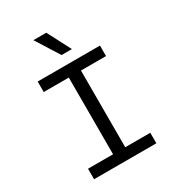

<svg xmlns="http://www.w3.org/2000/svg" viewBox="-217 -1060 1084 1188"><g transform="rotate(-30 325.0 -466.5)"><path d="M281 0V-698H368V0ZM102 -698H547V-623H102ZM102 -75H547V0H102ZM386 -766H312L207 -933H299Z"/></g></svg>

Font: Azeret Mono Thin Light
Style: Regular
Weight: 300
Version: Version 1.002